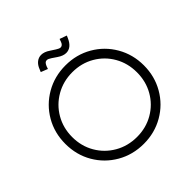

<svg xmlns="http://www.w3.org/2000/svg" viewBox="-225 -1069 1270 1270"><g transform="rotate(-45 409.5 -434.5)"><path d="M42 -353Q42 -456 90.5 -539.5Q139 -623 223 -671.5Q307 -720 410 -720Q512 -720 596 -671.5Q680 -623 728.5 -539Q777 -455 777 -353Q777 -251 728.5 -167Q680 -83 596 -34.5Q512 14 410 14Q307 14 223 -34.5Q139 -83 90.5 -166.5Q42 -250 42 -353ZM712 -353Q712 -438 672.5 -507Q633 -576 564 -616Q495 -656 410 -656Q325 -656 255.5 -616Q186 -576 146 -507Q106 -438 106 -353Q106 -268 146 -199Q186 -130 255.5 -90Q325 -50 410 -50Q495 -50 564 -90Q633 -130 672.5 -199Q712 -268 712 -353ZM412 -796 378 -819Q359 -832 347 -832Q337 -832 330.5 -825.5Q324 -819 318 -805L311 -785L263 -804L271 -823Q282 -852 301.5 -867.5Q321 -883 345 -883Q374 -883 406 -861L440 -839Q460 -826 471 -826Q490 -826 499 -851L506 -871L556 -853L548 -835Q521 -774 472 -774Q444 -774 412 -796Z"/></g></svg>

Font: Lineal Light
Style: Regular
Weight: 300
Designer: Created by Frank Adebiaye with contributions from Anton Moglia & Ariel Martín Pérez
Created by Frank ADEBIAYE with FontF
Foundry: Velvetyne Type Foundry
Version: Version 2.000